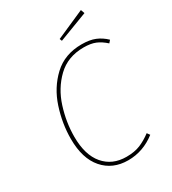

<svg xmlns="http://www.w3.org/2000/svg" viewBox="-208 -969 972 1087"><g transform="rotate(-30 278.0 -425.5)"><path d="M556 -633 542 -617Q511 -645 480.5 -657.5Q450 -670 404 -670Q300 -670 233 -605.5Q166 -541 136 -446.5Q106 -352 106 -258Q106 -139 160 -75.5Q214 -12 306 -12Q359 -12 396.5 -27.5Q434 -43 471 -71L484 -53Q403 10 305 10Q204 10 143.5 -59.5Q83 -129 83 -257Q83 -357 115.5 -456.5Q148 -556 220 -623.5Q292 -691 403 -691Q455 -691 490.5 -676.5Q526 -662 556 -633ZM497 -861 506 -836 317 -764 311 -779Z"/></g></svg>

Font: Fira Sans Thin
Style: Italic
Weight: 250
Italic angle: -8°
Designer: Carrois Corporate & Edenspiekermann AG
Foundry: Carrois Corporate GbR & Edenspiekermann AG
Version: Version 4.203